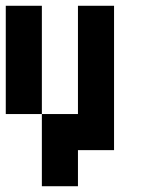

<svg xmlns="http://www.w3.org/2000/svg" viewBox="-20 -520 540 665"><path d="M125 125V0H250V125ZM125 0V-125H0V-500H125V-125H250V-500H375V0Z"/></svg>

Font: Tiny5
Style: Regular
Weight: 400
Designer: Stefan Schmidt
Foundry: Made with Bits'n'Picas by Kreative Software
Version: Version 1.002; ttfautohint (v1.8.4.7-5d5b)